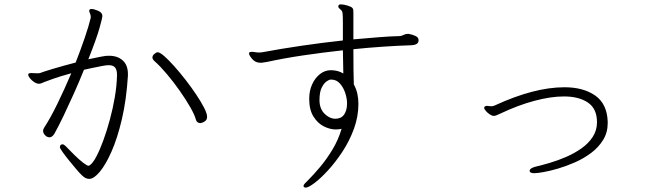

<svg xmlns="http://www.w3.org/2000/svg" viewBox="-20 -785 3040 878"><path d="M565 -439Q558 -328 537.5 -240.5Q517 -153 490 -92Q463 -31 436 1Q409 33 388 33Q371 33 356 18Q346 9 329.5 -10.5Q313 -30 295.5 -51.5Q278 -73 266 -90Q254 -107 254 -112Q254 -125 266 -125Q272 -125 280 -117Q299 -97 320.5 -76Q342 -55 360 -41Q378 -27 385 -27Q386 -27 390 -29Q404 -38 420 -68Q436 -98 452 -141.5Q468 -185 482 -236.5Q496 -288 505 -340.5Q514 -393 515 -440V-444Q515 -465 506.5 -476Q498 -487 476 -487Q467 -487 445.5 -483Q424 -479 401 -474Q378 -469 364 -466Q342 -411 317.5 -356.5Q293 -302 270.5 -255Q248 -208 229 -174Q219 -157 206 -157Q199 -157 191 -162Q177 -174 177 -186Q177 -194 183 -203Q210 -244 242.5 -310.5Q275 -377 306 -450Q258 -437 224 -425Q190 -413 183 -410Q176 -407 170 -404.5Q164 -402 158 -402Q148 -402 136.5 -409.5Q125 -417 117 -427Q109 -437 109 -444Q109 -446 110 -447Q113 -451 122 -451Q127 -451 134 -450.5Q141 -450 148 -450Q152 -450 155.5 -450Q159 -450 163 -451Q175 -456 221.5 -470Q268 -484 326 -499Q349 -558 367.5 -612Q386 -666 395 -704V-708Q395 -716 391.5 -723.5Q388 -731 388 -736Q388 -739 389 -740Q392 -744 398 -744Q409 -744 428 -736Q447 -728 448 -714V-711Q448 -703 435 -656.5Q422 -610 384 -514Q423 -522 440 -525.5Q457 -529 464 -529.5Q471 -530 479 -530Q518 -530 541.5 -508.5Q565 -487 565 -446ZM927 -251Q927 -239 919.5 -232.5Q912 -226 904.5 -224Q897 -222 896 -222Q889 -222 883.5 -226Q878 -230 876 -237Q871 -258 850.5 -294Q830 -330 801.5 -370.5Q773 -411 742.5 -447Q712 -483 687 -505Q677 -514 677 -522Q677 -531 686 -538.5Q695 -546 701 -546Q711 -546 731 -528.5Q751 -511 776.5 -482.5Q802 -454 828.5 -420Q855 -386 877 -353Q899 -320 913 -293Q927 -266 927 -251Z M1894 -600Q1894 -579 1858 -578Q1797 -576 1731 -571.5Q1665 -567 1596 -560Q1596 -510 1596.5 -464.5Q1597 -419 1598 -399Q1610 -377 1614.5 -354.5Q1619 -332 1619 -310Q1619 -252 1598.5 -196Q1578 -140 1546 -91.5Q1514 -43 1480 -6Q1446 31 1418 52Q1390 73 1378 73Q1373 73 1370 70Q1368 68 1368 66Q1368 60 1374.5 53.5Q1381 47 1388 40Q1413 15 1443 -20.5Q1473 -56 1500 -100.5Q1527 -145 1542 -196Q1530 -193 1516 -193Q1489 -193 1461 -207Q1433 -221 1413.5 -252Q1394 -283 1394 -333Q1394 -370 1407.5 -399.5Q1421 -429 1443.5 -446.5Q1466 -464 1493 -464Q1525 -464 1550 -449L1548 -555Q1457 -545 1368.5 -532Q1280 -519 1202 -502Q1194 -501 1186 -499.5Q1178 -498 1171 -498Q1148 -498 1133.5 -515Q1119 -532 1119 -540Q1119 -546 1123.5 -547Q1128 -548 1132 -548Q1139 -548 1146.5 -546.5Q1154 -545 1164 -545Q1167 -545 1171 -545Q1175 -545 1179 -546Q1264 -562 1360 -576Q1456 -590 1548 -600V-677Q1548 -713 1546.5 -725Q1545 -737 1534 -744Q1527 -750 1527 -755Q1527 -765 1538 -765Q1552 -765 1569.5 -759.5Q1587 -754 1591 -749Q1595 -745 1595.5 -739.5Q1596 -734 1596 -723V-605Q1655 -610 1708.5 -614.5Q1762 -619 1808 -620Q1818 -621 1826 -625.5Q1834 -630 1844 -630H1849Q1866 -627 1880 -620.5Q1894 -614 1894 -602ZM1441 -324Q1442 -286 1465 -264Q1488 -242 1514 -242Q1540 -242 1553.5 -261Q1567 -280 1567 -312Q1567 -335 1558.5 -360.5Q1550 -386 1534 -403.5Q1518 -421 1495 -421H1492Q1485 -421 1473 -412.5Q1461 -404 1451 -384Q1441 -364 1441 -327Z M2759 -222Q2759 -179 2738 -145Q2717 -111 2683 -85.5Q2649 -60 2609 -42.5Q2569 -25 2531.5 -14Q2494 -3 2465 2Q2436 7 2424 7Q2402 7 2402 -4Q2402 -15 2426 -22Q2456 -29 2493.5 -40Q2531 -51 2569 -67.5Q2607 -84 2639 -106.5Q2671 -129 2690.5 -159Q2710 -189 2710 -226Q2710 -288 2668.5 -316Q2627 -344 2559 -344Q2499 -344 2424 -324Q2349 -304 2269 -266Q2259 -262 2252 -258.5Q2245 -255 2238 -255Q2230 -255 2219.5 -262Q2209 -269 2201.5 -278Q2194 -287 2194 -292Q2194 -295 2197 -298Q2202 -301 2206 -301Q2211 -301 2215.5 -300Q2220 -299 2226 -299Q2235 -299 2243 -303Q2423 -386 2561 -386Q2648 -386 2702 -348Q2756 -310 2759 -229Z"/></svg>

Font: Moon Stars Kai T Light
Style: Regular
Weight: 300
Designer: GuiWonder
Version: Version 1.101